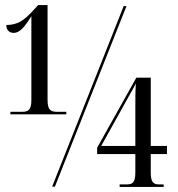

<svg xmlns="http://www.w3.org/2000/svg" viewBox="-20 -738 704 759"><path d="M21 -286H242V-296H207C180 -296 168 -303 168 -343V-718H131L117 -703C74 -655 50 -640 5 -639C5 -618 18 -608 34 -608C56 -608 75 -627 104 -674V-343C104 -303 92 -296 66 -296H21ZM186 0H197L480 -714H469ZM453 1H627V-9H611C587 -9 576 -16 576 -56V-129H640V-161H576V-431H519L364 -154V-129H515V-56C515 -16 504 -9 480 -9H453ZM380 -161 498 -373C504 -384 512 -397 517 -408C515 -377 515 -349 515 -318V-161Z"/></svg>

Font: Noto Serif Display ExtraCondensed
Style: Regular
Weight: 400
Width: 2
Designer: Monotype Design Team
Foundry: Monotype Imaging Inc.
Version: Version 2.009